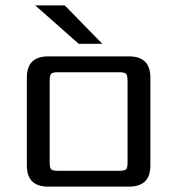

<svg xmlns="http://www.w3.org/2000/svg" viewBox="-20 -695 660 715"><path d="M361 -532H273L111 -675H221ZM455 -90V-395Q455 -414 449.5 -420Q444 -426 424 -426H196Q176 -426 170.5 -420Q165 -414 165 -395V-90Q165 -70 170.5 -64.5Q176 -59 196 -59H424Q444 -59 449.5 -64.5Q455 -70 455 -90ZM159 -485H461Q540 -485 540 -406V-79Q540 0 461 0H159Q80 0 80 -79V-406Q80 -485 159 -485Z"/></svg>

Font: Sarpanch
Style: Regular
Weight: 400
Designer: Manushi Parikh (Devanagari and Latin), Jyotish Sonowal (Devanagari)
Foundry: Indian Type Foundry
Version: Version 2.004;PS 1.0;hotconv 1.0.78;makeotf.lib2.5.61930; tt